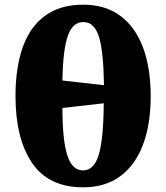

<svg xmlns="http://www.w3.org/2000/svg" viewBox="-20 -788 709 818"><path d="M334 10Q187 10 116.5 -94Q46 -198 46 -379Q46 -500 77 -587Q108 -674 172 -721Q236 -768 335 -768Q428 -768 492 -721Q556 -674 589 -586.5Q622 -499 622 -378Q622 -258 589 -171Q556 -84 492 -37Q428 10 334 10ZM423 -425Q421 -569 401.5 -631.5Q382 -694 335 -694Q289 -694 268.5 -634Q248 -574 246 -445ZM334 -62Q381 -62 401 -129.5Q421 -197 422 -348L246 -328Q246 -192 266.5 -127Q287 -62 334 -62Z"/></svg>

Font: Noto Serif Black
Style: Regular
Weight: 900
Designer: Monotype Design Team
Foundry: Monotype Imaging Inc.
Version: Version 2.014; ttfautohint (v1.8.4.7-5d5b)